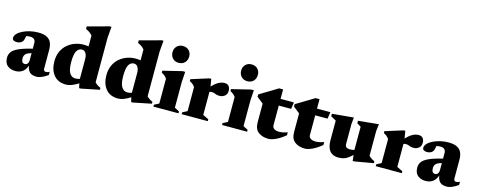

<svg xmlns="http://www.w3.org/2000/svg" viewBox="-32 -1385 5154 2072"><g transform="rotate(15 2545.0 -349.0)"><path d="M506.5 -37.5Q477.5 -15.5 443.8 -0.2Q410 15 380.5 15Q326 15 302 -11.5Q278 -38 273.5 -80.5Q255.5 -30.5 222.8 -7.8Q190 15 145.5 15Q90.5 15 56 -13.8Q21.5 -42.5 21.5 -103Q21.5 -137.5 41.2 -165.8Q61 -194 113.8 -218.5Q166.5 -243 265.5 -266.5V-330.5Q265.5 -355.5 250.8 -370.2Q236 -385 205 -385Q181.5 -385 161 -379.5Q156 -348 151 -334.2Q146 -320.5 139 -313.5Q131 -304 115.2 -297.2Q99.5 -290.5 81 -290.5Q29 -290.5 29 -325Q29 -349 50 -371.8Q71 -394.5 106.8 -412.2Q142.5 -430 187 -440.5Q231.5 -451 278.5 -451Q343 -451 378 -431.2Q413 -411.5 426.2 -377.8Q439.5 -344 439.5 -301.5V-93.5Q439.5 -61 466 -61Q474.5 -61 484.8 -63.8Q495 -66.5 506.5 -74ZM185.5 -140.5Q185.5 -110 196 -97.2Q206.5 -84.5 225 -84.5Q242.5 -84.5 254 -99.2Q265.5 -114 265.5 -135V-217Q214 -202.5 199.8 -183.5Q185.5 -164.5 185.5 -140.5Z M1080 -26 878 15H858.5L847.5 -35.5Q802 -7.5 770.2 3.8Q738.5 15 711.5 15Q620 15 572.8 -43.8Q525.5 -102.5 525.5 -196Q525.5 -260 547.8 -307.8Q570 -355.5 607.5 -387.2Q645 -419 691 -435Q737 -451 785 -451Q814 -451 840.5 -446.5V-566.5Q827.5 -584 811.2 -595.8Q795 -607.5 765.5 -621.5V-650L1005.5 -714.5H1025L1014.5 -593V-91.5Q1039.5 -64 1080 -47.5ZM840.5 -304.5Q840.5 -343.5 825.5 -369.2Q810.5 -395 781 -395Q745.5 -395 724.2 -359.5Q703 -324 703 -234Q703 -151 726.5 -113Q750 -75 790.5 -75Q801.5 -75 814.5 -77Q827.5 -79 840.5 -84Z M1661 -26 1459 15H1439.5L1428.5 -35.5Q1383 -7.5 1351.2 3.8Q1319.5 15 1292.5 15Q1201 15 1153.8 -43.8Q1106.5 -102.5 1106.5 -196Q1106.5 -260 1128.8 -307.8Q1151 -355.5 1188.5 -387.2Q1226 -419 1272 -435Q1318 -451 1366 -451Q1395 -451 1421.5 -446.5V-566.5Q1408.5 -584 1392.2 -595.8Q1376 -607.5 1346.5 -621.5V-650L1586.5 -714.5H1606L1595.5 -593V-91.5Q1620.5 -64 1661 -47.5ZM1421.5 -304.5Q1421.5 -343.5 1406.5 -369.2Q1391.5 -395 1362 -395Q1326.5 -395 1305.2 -359.5Q1284 -324 1284 -234Q1284 -151 1307.5 -113Q1331 -75 1371.5 -75Q1382.5 -75 1395.5 -77Q1408.5 -79 1421.5 -84Z M1824.5 -526.5Q1783 -526.5 1757.2 -553.5Q1731.5 -580.5 1731.5 -621.5Q1731.5 -661.5 1757.2 -688Q1783 -714.5 1824.5 -714.5Q1867 -714.5 1892.5 -688Q1918 -661.5 1918 -621.5Q1918 -580.5 1892.5 -553.5Q1867 -526.5 1824.5 -526.5ZM1919 -451 1911.5 -334.5V-48.5L1964.5 -21V0H1684.5V-21L1737.5 -48.5V-326.5Q1725.5 -344 1710.5 -356Q1695.5 -368 1677 -377.5V-399L1889.5 -451Z M2361 -445Q2396.5 -445 2411 -424.2Q2425.5 -403.5 2425.5 -376.5Q2425.5 -334.5 2399.5 -315.5Q2373.5 -296.5 2346.5 -296.5Q2321 -296.5 2307 -301Q2293 -305.5 2282 -310Q2271 -314.5 2254 -314.5Q2239.5 -314.5 2227.5 -310V-52.5L2292 -21V0H2000.5V-21L2053.5 -48.5V-316.5Q2040 -336.5 2025.2 -348Q2010.5 -359.5 1993 -367.5V-389L2190.5 -451H2210L2223.5 -368.5Q2295 -445 2361 -445Z M2591.5 -526.5Q2550 -526.5 2524.2 -553.5Q2498.5 -580.5 2498.5 -621.5Q2498.5 -661.5 2524.2 -688Q2550 -714.5 2591.5 -714.5Q2634 -714.5 2659.5 -688Q2685 -661.5 2685 -621.5Q2685 -580.5 2659.5 -553.5Q2634 -526.5 2591.5 -526.5ZM2686 -451 2678.5 -334.5V-48.5L2731.5 -21V0H2451.5V-21L2504.5 -48.5V-326.5Q2492.5 -344 2477.5 -356Q2462.5 -368 2444 -377.5V-399L2656.5 -451Z M2988.5 -140.5Q2988.5 -117 3008.2 -102.8Q3028 -88.5 3064.5 -88.5Q3104.5 -88.5 3157 -107.5V-74.5Q3101.5 -29 3053.8 -7Q3006 15 2972.5 15Q2903.5 15 2859.2 -18.5Q2815 -52 2815 -128V-336L2743 -393V-420Q2770.5 -436.5 2807.8 -458.8Q2845 -481 2881.8 -503.5Q2918.5 -526 2944 -541.5H2988.5V-436H3137.5L3126.5 -361H2988.5Z M3395.5 -140.5Q3395.5 -117 3415.2 -102.8Q3435 -88.5 3471.5 -88.5Q3511.5 -88.5 3564 -107.5V-74.5Q3508.5 -29 3460.8 -7Q3413 15 3379.5 15Q3310.5 15 3266.2 -18.5Q3222 -52 3222 -128V-336L3150 -393V-420Q3177.5 -436.5 3214.8 -458.8Q3252 -481 3288.8 -503.5Q3325.5 -526 3351 -541.5H3395.5V-436H3544.5L3533.5 -361H3395.5Z M3797.5 -152.5Q3797.5 -125 3810.5 -114Q3823.5 -103 3851.5 -103Q3879.5 -103 3901 -110V-368.5L3856.5 -396V-424L4084.5 -446L4075 -367.5V-91.5Q4100 -64 4140.5 -47.5V-26L3933.5 10H3914L3906 -55Q3858.5 -10 3825 2.5Q3791.5 15 3755 15Q3624 15 3624 -146.5V-363.5L3565 -396V-424L3805 -446L3797.5 -372.5Z M4529 -445Q4564.5 -445 4579 -424.2Q4593.5 -403.5 4593.5 -376.5Q4593.5 -334.5 4567.5 -315.5Q4541.5 -296.5 4514.5 -296.5Q4489 -296.5 4475 -301Q4461 -305.5 4450 -310Q4439 -314.5 4422 -314.5Q4407.5 -314.5 4395.5 -310V-52.5L4460 -21V0H4168.5V-21L4221.5 -48.5V-316.5Q4208 -336.5 4193.2 -348Q4178.5 -359.5 4161 -367.5V-389L4358.5 -451H4378L4391.5 -368.5Q4463 -445 4529 -445Z M5090 -37.5Q5061 -15.5 5027.2 -0.2Q4993.5 15 4964 15Q4909.5 15 4885.5 -11.5Q4861.5 -38 4857 -80.5Q4839 -30.5 4806.2 -7.8Q4773.5 15 4729 15Q4674 15 4639.5 -13.8Q4605 -42.5 4605 -103Q4605 -137.5 4624.8 -165.8Q4644.5 -194 4697.2 -218.5Q4750 -243 4849 -266.5V-330.5Q4849 -355.5 4834.2 -370.2Q4819.5 -385 4788.5 -385Q4765 -385 4744.5 -379.5Q4739.5 -348 4734.5 -334.2Q4729.5 -320.5 4722.5 -313.5Q4714.5 -304 4698.8 -297.2Q4683 -290.5 4664.5 -290.5Q4612.5 -290.5 4612.5 -325Q4612.5 -349 4633.5 -371.8Q4654.5 -394.5 4690.2 -412.2Q4726 -430 4770.5 -440.5Q4815 -451 4862 -451Q4926.5 -451 4961.5 -431.2Q4996.5 -411.5 5009.8 -377.8Q5023 -344 5023 -301.5V-93.5Q5023 -61 5049.5 -61Q5058 -61 5068.2 -63.8Q5078.5 -66.5 5090 -74ZM4769 -140.5Q4769 -110 4779.5 -97.2Q4790 -84.5 4808.5 -84.5Q4826 -84.5 4837.5 -99.2Q4849 -114 4849 -135V-217Q4797.5 -202.5 4783.2 -183.5Q4769 -164.5 4769 -140.5Z"/></g></svg>

Font: Newsreader Text ExtraBold
Style: Regular
Weight: 800
Designer: Hugues Gentile
Foundry: Production Type
Version: Version 1.001